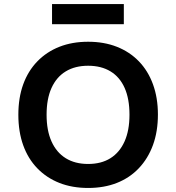

<svg xmlns="http://www.w3.org/2000/svg" viewBox="-20 -922 874 952"><path d="M417 10Q338 10 274.5 -15Q211 -40 165 -87.5Q119 -135 95 -202Q71 -269 71 -353Q71 -437 95 -503.5Q119 -570 165 -617.5Q211 -665 274.5 -690Q338 -715 417 -715Q496 -715 559.5 -690Q623 -665 668.5 -618Q714 -571 738.5 -504Q763 -437 763 -354Q763 -270 738.5 -203Q714 -136 668.5 -88Q623 -40 559.5 -15Q496 10 417 10ZM417 -109Q482 -109 527.5 -137.5Q573 -166 597.5 -220.5Q622 -275 622 -353Q622 -432 598 -486Q574 -540 528 -568Q482 -596 417 -596Q352 -596 306 -568Q260 -540 235.5 -486Q211 -432 211 -353Q211 -275 235.5 -220.5Q260 -166 306 -137.5Q352 -109 417 -109ZM238 -802V-902H594V-802Z"/></svg>

Font: Nunito Sans 7pt
Style: Bold
Weight: 700
Designer: Vernon Adams
Foundry: Vernon Adams
Version: Version 3.101;gftools[0.9.27]